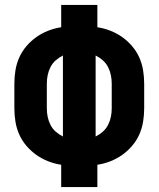

<svg xmlns="http://www.w3.org/2000/svg" viewBox="-20 -755 640 775"><path d="M227 0V-90Q200 -94 174.5 -104Q149 -114 127 -129.5Q105 -145 87 -166Q69 -187 58 -211.5Q47 -236 42.5 -263Q38 -290 38 -318V-417Q38 -445 42.5 -472Q47 -499 58 -523.5Q69 -548 87 -569Q105 -590 127 -605.5Q149 -621 174.5 -631Q200 -641 227 -645V-735H373V-645Q400 -641 425.5 -631Q451 -621 473 -605.5Q495 -590 513 -569Q531 -548 542 -523.5Q553 -499 557.5 -472Q562 -445 562 -417V-318Q562 -290 557.5 -263Q553 -236 542 -211.5Q531 -187 513 -166Q495 -145 473 -129.5Q451 -114 425.5 -104Q400 -94 373 -90V0ZM234 -204V-531Q218 -523 205 -511.5Q192 -500 184 -484.5Q176 -469 172.5 -452Q169 -435 169 -417V-318Q169 -300 172.5 -283Q176 -266 184 -250.5Q192 -235 205 -223.5Q218 -212 234 -204ZM366 -204Q382 -212 395 -223.5Q408 -235 416 -250.5Q424 -266 427.5 -283Q431 -300 431 -318V-417Q431 -435 427.5 -452Q424 -469 416 -484.5Q408 -500 395 -511.5Q382 -523 366 -531Z"/></svg>

Font: Iosevka SS04 Heavy Extended
Style: Regular
Weight: 900
Width: 7
Monospace: yes
Designer: Belleve Invis
Foundry: Belleve Invis
Version: Version 19.0.0; ttfautohint (v1.8.4)